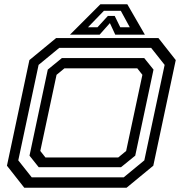

<svg xmlns="http://www.w3.org/2000/svg" viewBox="-20 -878 854 898"><path d="M93.5 0 12.5 -103 117.5 -597 242.5 -700H721L802 -597L697 -103L572 0ZM128.5 -48.5H558.5L655 -128L750 -574.5L687 -654H257L160.5 -574.5L65.5 -128ZM161 -96 118 -150 203.5 -552.5 269.5 -606.5H654.5L698 -552.5L612.5 -150L546 -96ZM192.5 -141.5H533L570 -172L646 -528L622 -558.5H281.5L244.5 -528L168.5 -172ZM449.5 -858H575.5L657.5 -716H519L494 -770L446 -716H307.5ZM466 -827.5 391.5 -750.5H436L484.5 -803.5H516.5L542.5 -750.5H587L545 -827.5Z"/></svg>

Font: Tourney Expanded Medium
Style: Italic
Weight: 500
Width: 7
Italic angle: -12°
Designer: Tyler Finck
Foundry: Etcetera Type Co
Version: Version 1.010; ttfautohint (v1.8.3)